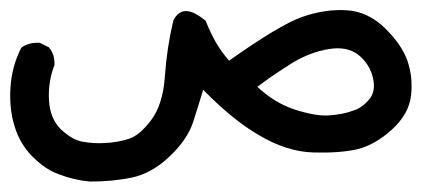

<svg xmlns="http://www.w3.org/2000/svg" viewBox="-20 -86 828 377"><path d="M156.7 270.5Q125.5 267.6 97.2 256.8Q87.4 253.4 78.1 248.3Q68.8 243.2 60.3 236.3Q51.8 229.5 43.5 221.2Q19 196.3 8.8 162.6Q-2 128.4 0.5 86.9Q2.9 45.4 21 9.3L22 7.8L22.9 6.8Q37.6 -2.9 57.1 -2H58.1L59.1 -1.5L74.7 6.3L76.2 6.8L76.7 7.8Q87.9 21.5 86.9 41.5V42.5L86.4 43Q74.2 75.2 76.2 110.8Q78.1 146 98.6 167Q109.4 177.2 119.9 183.6Q130.4 189.9 140.6 191.9Q162.6 196.3 187.3 194.8Q211.9 193.4 233.4 186.5Q254.4 179.7 277.1 149.4Q299.8 119.1 303.7 64.5Q307.6 7.8 320.3 -45.4L320.8 -45.9V-46.4Q321.8 -48.8 323 -50.8Q324.2 -52.7 325.7 -54.2Q344.2 -77.6 382.3 -46.4L383.8 -45.4L384.3 -43.9Q393.1 -22 403.8 -2.9Q413.6 14.2 429.7 33.2Q529.8 -37.6 573.2 -52.7Q618.2 -68.4 660.2 -65.9Q702.6 -63.5 736.3 -30.3Q769.5 2.4 780.3 34.2Q791 65.9 787.1 101.6Q782.7 138.7 749 168.9Q715.8 198.7 681.6 207Q647.9 214.8 595.7 213.4Q542.5 211.9 487.3 178.7Q461.4 163.6 434.3 141.4Q407.2 119.1 378.9 90.3Q369.6 121.6 359.9 151.4Q349.1 187 313.5 220.7Q278.3 254.4 238.8 262.7Q200.7 270.5 157.2 270.5ZM673.3 131.3Q690.9 126 705.1 108.9Q718.3 93.3 712.4 67.4Q706.5 40.5 684.1 22Q661.6 4.4 626 10.3Q588.9 16.1 552.2 38.6Q547.9 41.5 543.7 44.2Q539.6 46.9 535.2 49.6Q530.8 52.2 526.6 55.2Q522.5 58.1 518.3 60.8Q514.2 63.5 510 66.4Q505.9 69.3 501.7 72.5Q497.6 75.7 493.4 78.6Q489.3 81.5 485.4 84.5Q518.1 115.2 556.6 128.4Q577.6 135.3 595 138.4Q612.3 141.6 626 140.6Q653.8 138.7 672.9 131.3Z"/></svg>

Font: NaikaiFont
Style: SemiBold
Weight: 600
Version: Version 1.89